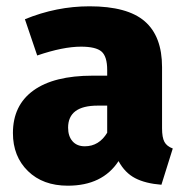

<svg xmlns="http://www.w3.org/2000/svg" viewBox="-20 -571 590 609"><path d="M494 -164Q494 -135 501.5 -121Q509 -107 528 -100L492 15Q441 11 408.5 -6Q376 -23 356 -60Q305 18 195 18Q116 18 68.5 -28.5Q21 -75 21 -149Q21 -237 86 -284Q151 -331 274 -331H320V-349Q320 -392 302 -407.5Q284 -423 237 -423Q180 -423 98 -395L59 -510Q159 -551 264 -551Q384 -551 439 -503.5Q494 -456 494 -358ZM249 -107Q294 -107 320 -150V-236H290Q196 -236 196 -166Q196 -139 210 -123Q224 -107 249 -107Z"/></svg>

Font: FiraGO ExtraBold
Style: Regular
Weight: 800
Designer: bBox Type
Foundry: bBox Type GmbH
Version: Version 1.001;PS 001.001;hotconv 1.0.88;makeotf.lib2.5.64775